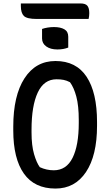

<svg xmlns="http://www.w3.org/2000/svg" viewBox="-20 -1074 640 1114"><path d="M224 -906Q238 -911 256 -914Q274 -917 293 -917Q331 -917 353.5 -904Q376 -891 376 -861V-798Q348 -787 313 -787Q273 -787 248.5 -804.5Q224 -822 224 -851ZM302 -720Q422 -720 482.5 -628.5Q543 -537 543 -366V-344Q543 -172 479 -76Q415 20 302 20Q180 20 118.5 -67Q57 -154 57 -317V-339Q57 -519 122 -619.5Q187 -720 302 -720ZM163 -305Q163 -230 177.5 -180Q192 -130 211 -104Q250 -86 292 -86Q365 -86 401 -158Q437 -230 437 -360V-378Q437 -460 423 -513Q409 -566 386 -597Q367 -607 349 -610.5Q331 -614 308 -614Q235 -614 199 -537Q163 -460 163 -322ZM101 -1054H447Q476 -1054 487 -1040.5Q498 -1027 498 -998Q498 -989 497 -980.5Q496 -972 494 -964H193Q136 -964 118.5 -981.5Q101 -999 101 -1039Z"/></svg>

Font: Recursive Mn Csl St Med
Style: Regular
Weight: 500
Monospace: yes
Version: Version 1.079;hotconv 1.0.112;makeotfexe 2.5.65598; ttfautoh